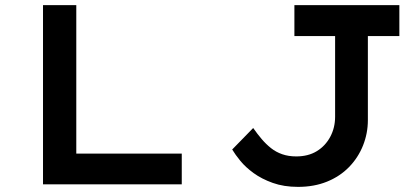

<svg xmlns="http://www.w3.org/2000/svg" viewBox="-20 -720 1637 750"><path d="M148 0V-700H278V-120H690V0ZM1144 10Q1089 10 1045.5 -5.5Q1002 -21 970.5 -44Q939 -67 919 -91.5Q899 -116 887 -136L969 -220Q985 -197 1002 -177Q1019 -157 1038.5 -141.5Q1058 -126 1082.5 -117.5Q1107 -109 1137 -109Q1184 -109 1217.5 -129.5Q1251 -150 1270 -185.5Q1289 -221 1289 -264V-579H1130V-700H1540V-579H1417V-251Q1417 -199 1398 -151.5Q1379 -104 1343.5 -67.5Q1308 -31 1257.5 -10.5Q1207 10 1144 10Z"/></svg>

Font: Lexend Mega Medium
Style: Regular
Weight: 500
Version: Version 1.007